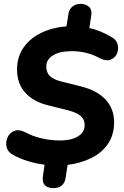

<svg xmlns="http://www.w3.org/2000/svg" viewBox="-20 -847 640 991"><path d="M258 124Q191 124 202 59L210 3Q168 -2 125.5 -15Q83 -28 50 -46Q21 -61 14.5 -87Q8 -113 18.5 -137Q29 -161 53 -171Q77 -181 109 -165Q147 -144 194.5 -133Q242 -122 291 -122Q348 -122 382.5 -143Q417 -164 417 -201Q417 -230 397 -248Q377 -266 330 -278L226 -304Q153 -322 110.5 -368.5Q68 -415 68 -488Q68 -555 102.5 -603Q137 -651 195 -678.5Q253 -706 323 -711L334 -779Q338 -800 354.5 -813.5Q371 -827 397 -827Q422 -827 439 -812Q456 -797 451 -766L441 -702Q471 -696 501 -683.5Q531 -671 560 -653Q582 -640 587.5 -616Q593 -592 583.5 -570Q574 -548 551 -539Q528 -530 494 -547Q460 -566 423.5 -574.5Q387 -583 351 -583Q289 -583 254 -561.5Q219 -540 219 -504Q219 -473 237 -455Q255 -437 294 -427L398 -401Q482 -380 525.5 -332.5Q569 -285 569 -217Q569 -150 536.5 -103.5Q504 -57 449.5 -30.5Q395 -4 329 4L318 75Q314 98 298 111Q282 124 258 124Z"/></svg>

Font: Nunito ExtraBold
Style: Italic
Weight: 800
Italic angle: -9°
Designer: Vernon Adams
Foundry: Vernon Adams
Version: Version 3.601; ttfautohint (v1.8.2.53-6de2)